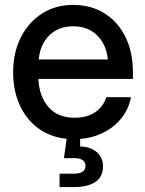

<svg xmlns="http://www.w3.org/2000/svg" viewBox="-20 -547 584 771"><path d="M278.3 11.7Q201.7 11.7 146.7 -22.9Q91.8 -57.6 62.3 -118.4Q32.7 -179.2 32.7 -256.8Q32.7 -335.4 63.5 -396.5Q94.2 -457.5 148.4 -492.4Q202.6 -527.3 272.9 -527.3Q346.2 -527.3 400.1 -493.2Q454.1 -459 483.9 -398.2Q513.7 -337.4 513.7 -257.8V-230H134.3Q137.2 -160.2 174.6 -117.2Q211.9 -74.2 279.8 -74.2Q330.6 -74.2 363.3 -97.2Q396 -120.1 406.7 -156.7H505.9Q496.6 -106.9 464.6 -68.8Q432.6 -30.8 384.5 -9.5Q336.4 11.7 278.3 11.7ZM135.3 -308.1H413.1Q406.7 -369.6 369.6 -405.5Q332.5 -441.4 273.9 -441.4Q215.3 -441.4 178.5 -405.5Q141.6 -369.6 135.3 -308.1ZM219.2 204.1V150.4H276.4Q323.2 150.4 323.2 119.1Q323.2 87.9 276.4 87.9H236.8L252.4 -22.9H301.8V41Q344.2 42.5 368.9 64.2Q393.6 85.9 393.6 120.6Q393.6 163.6 362.8 183.8Q332 204.1 279.8 204.1Z"/></svg>

Font: Inter Display Medium
Style: Regular
Weight: 500
Designer: Rasmus Andersson
Foundry: rsms
Version: Version 4.001;git-9221beed3